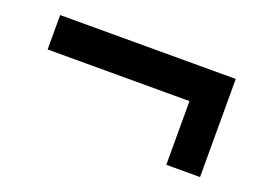

<svg xmlns="http://www.w3.org/2000/svg" viewBox="-56 -577 713 524"><g transform="rotate(20 300.0 -314.5)"><path d="M456 -172V-357H44V-457H554V-172Z"/></g></svg>

Font: Chivo Mono Medium
Style: Regular
Weight: 500
Monospace: yes
Designer: Hector Gatti
Foundry: Omnibus-Type
Version: Version 1.008